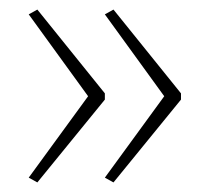

<svg xmlns="http://www.w3.org/2000/svg" viewBox="-20 -479 437 401"><path d="M358 -271V-284L217 -459L199 -449L323 -278L199 -108L217 -98ZM199 -271V-284L58 -459L40 -449L164 -278L40 -108L58 -98Z"/></svg>

Font: Noto Sans Arabic UI XCn Th
Style: Regular
Weight: 100
Width: 2
Designer: Monotype Design Team, Nadine Chahine and Nizar Qandah
Foundry: Monotype Imaging Inc.
Version: Version 2.010